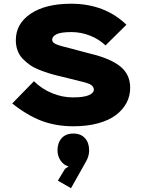

<svg xmlns="http://www.w3.org/2000/svg" viewBox="-20 -659 756 1019"><path d="M453.1 139.2Q453.1 166.5 439 193.8L356.9 339.8L287.1 299.8L325.2 236.8L344.2 224.1Q318.4 217.8 301.8 193.6Q285.2 169.4 285.2 139.2Q285.2 99.1 307.1 74.5Q329.1 49.8 369.1 49.8Q409.2 49.8 431.2 74.5Q453.1 99.1 453.1 139.2ZM670.9 -192.9Q670.9 -149.9 651.6 -113.3Q632.3 -76.7 595.5 -48.6Q558.6 -20.5 500.5 -4.6Q442.4 11.2 369.1 11.2Q277.8 11.2 201.7 -17.3Q125.5 -45.9 44.9 -109.9L160.2 -228Q201.7 -187 256.1 -164.6Q310.5 -142.1 366.2 -142.1Q424.3 -142.1 451.2 -153.8Q478 -165.5 478 -183.1Q478 -198.2 463.6 -208.3Q449.2 -218.3 404.8 -228Q399.4 -229.5 349.6 -241.9Q299.8 -254.4 292 -255.9Q261.7 -263.2 237.5 -270.8Q213.4 -278.3 185.5 -289.6Q157.7 -300.8 137.5 -315.2Q117.2 -329.6 99.6 -348.1Q82 -366.7 73 -391.6Q64 -416.5 64 -445.8Q64 -533.2 142.8 -586.2Q221.7 -639.2 356.9 -639.2Q535.6 -639.2 650.9 -527.8L540 -418Q505.4 -451.2 457.5 -470Q409.7 -488.8 358.9 -488.8Q302.7 -488.8 279.8 -477.1Q256.8 -465.3 256.8 -448.2Q256.8 -433.1 278.8 -423.8Q300.8 -414.6 358.9 -400.9Q366.2 -398.4 410.6 -387Q455.1 -375.5 460 -374Q565.9 -348.6 618.4 -306.4Q670.9 -264.2 670.9 -192.9Z"/></svg>

Font: Sinkin Sans 800 Black
Style: Regular
Weight: 900
Designer: Keith Bates
Foundry: K-Type
Version: Sinkin Sans (version 1.0)  by Keith Bates   •   © 2014   www